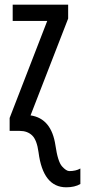

<svg xmlns="http://www.w3.org/2000/svg" viewBox="-20 -557 362 817"><path d="M262 240Q298 240 322 226V160Q303 171 275 171Q262 171 244 151Q226 131 216 62Q199 -53 110 -66L270 -478V-537H34V-468H181L21 -55V0H64Q97 0 117 19.5Q137 39 144 91Q163 240 262 240Z"/></svg>

Font: Noto Sans Display Condensed
Style: Regular
Weight: 400
Width: 3
Designer: Monotype Design Team
Foundry: Monotype Imaging Inc.
Version: Version 1.900